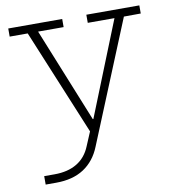

<svg xmlns="http://www.w3.org/2000/svg" viewBox="-82 -601 809 885"><g transform="rotate(-10 322.0 -159.0)"><path d="M381 -528.5H629V-490.5L550 -490L317 78.5Q291.5 142 239.8 176Q188 210 109.5 210H60.5V170.5H109.5Q171.5 170.5 214 145Q256.5 119.5 277 69L316 -23.5L309 15L100 -490.5H15.5V-528.5H268V-490.5H148.5L341.5 -13L301.5 -49.5H343.5L320.5 -27L506 -490.5H381Z"/></g></svg>

Font: Hepta Slab Light
Style: Regular
Weight: 300
Designer: Michael LaGattuta
Foundry: Michael LaGattuta
Version: Version 1.102